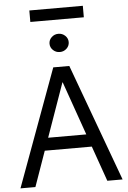

<svg xmlns="http://www.w3.org/2000/svg" viewBox="-68 -1139 789 1187"><g transform="rotate(-5 326.5 -545.5)"><path d="M102.5 0H9.8L276.9 -727.5H376.5L643.6 0H548.8L471.7 -218.8H179.7ZM207.5 -296.9H444.3L327.1 -629.9H325.2ZM492.2 -1090.8V-1019.5H160.2V-1090.8ZM326.2 -818.4Q301.8 -818.4 284.2 -835Q266.6 -851.6 266.6 -875Q266.6 -898.4 284.2 -915Q301.8 -931.6 326.2 -931.6Q350.6 -931.6 368.2 -915Q385.7 -898.4 385.7 -875Q385.7 -851.6 368.2 -835Q350.6 -818.4 326.2 -818.4Z"/></g></svg>

Font: Inter Display
Style: Regular
Weight: 400
Designer: Rasmus Andersson
Foundry: rsms
Version: Version 4.000;git-37864ae